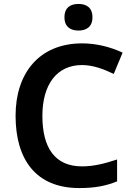

<svg xmlns="http://www.w3.org/2000/svg" viewBox="-20 -944 675 974"><path d="M378 -924C339 -924 307 -907 307 -856C307 -807 339 -789 378 -789C417 -789 449 -807 449 -856C449 -907 417 -924 378 -924ZM396 -614C452 -614 507 -593 557 -569L602 -677C540 -706 468 -724 397 -724C179 -724 59 -573 59 -357C59 -135 162 10 382 10C459 10 515 0 574 -24V-135C511 -114 455 -100 396 -100C258 -100 195 -195 195 -356C195 -515 268 -614 396 -614Z"/></svg>

Font: Noto Kufi Arabic SemiBold
Style: Regular
Weight: 600
Designer: Monotype Design Team, David Williams, Khaled Hosny
Foundry: Google LLC
Version: Version 2.109